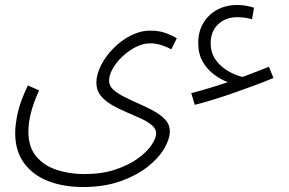

<svg xmlns="http://www.w3.org/2000/svg" viewBox="-20 -520 1160 771"><path d="M762 -99 748 -146Q811 -162 895 -190Q868 -200 840.5 -220Q813 -240 794.5 -271.5Q776 -303 776 -348Q776 -393 796.5 -427.5Q817 -462 852.5 -481Q888 -500 933 -500Q966 -500 1000 -489L992 -443Q961 -451 933 -451Q886 -451 856 -422.5Q826 -394 826 -347Q826 -308 845.5 -280.5Q865 -253 894.5 -235.5Q924 -218 954 -211Q981 -221 1008 -231.5Q1035 -242 1060 -252L1078 -207Q1048 -194 1007.5 -179Q967 -164 923 -148.5Q879 -133 837 -120Q795 -107 762 -99ZM41 14Q41 -19 51 -65.5Q61 -112 92 -177L137 -157Q94 -64 94 9Q94 70 125 107.5Q156 145 207.5 162Q259 179 318 179Q388 179 441.5 161.5Q495 144 532 117.5Q569 91 588 63Q607 35 607 15Q607 -3 589.5 -17.5Q572 -32 545 -44.5Q518 -57 487 -70Q456 -83 428.5 -99Q401 -115 384 -136.5Q367 -158 367 -188Q367 -221 385.5 -257.5Q404 -294 435.5 -326Q467 -358 505.5 -377.5Q544 -397 584 -397Q620 -397 647.5 -386.5Q675 -376 690 -366L668 -322Q652 -331 629 -338.5Q606 -346 584 -346Q554 -346 525 -331Q496 -316 471.5 -293Q447 -270 432.5 -244Q418 -218 418 -196Q418 -175 435.5 -159.5Q453 -144 481 -130Q509 -116 540 -102.5Q571 -89 599 -73.5Q627 -58 644.5 -38.5Q662 -19 662 7Q662 38 639.5 76.5Q617 115 572.5 150Q528 185 463 208Q398 231 313 231Q236 231 174.5 207.5Q113 184 77 135.5Q41 87 41 14Z"/></svg>

Font: Noto Sans Arabic SemCond Light
Style: Regular
Weight: 300
Width: 4
Designer: Monotype Design Team, Nadine Chahine, Nizar Qandah and Khaled Hosny
Foundry: Monotype Imaging Inc.
Version: Version 2.012; ttfautohint (v1.8.4.7-5d5b)